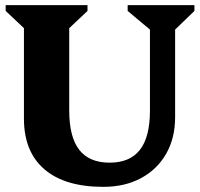

<svg xmlns="http://www.w3.org/2000/svg" viewBox="-20 -710 777 746"><path d="M562.6 -595 476 -667.6V-690H735.4V-667.6L660.4 -595V-254.6Q660.4 -173.4 625.6 -112.6Q590.8 -51.8 528 -17.9Q465.2 16 381.4 16Q232 16 152.5 -52.3Q73 -120.6 73 -249.2V-600.6L2 -667.6V-690H320V-667.6L249 -600.6V-280.2Q249 -178 287.8 -128Q326.6 -78 405.8 -78Q485 -78 523.8 -128Q562.6 -178 562.6 -280.2Z"/></svg>

Font: Platypi Light
Style: Regular
Weight: 300
Designer: David Sargent
Foundry: Bolt Cutter Type
Version: Version 1.200